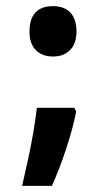

<svg xmlns="http://www.w3.org/2000/svg" viewBox="-20 -572 331 625"><path d="M76 -469Q76 -552 153 -552Q189 -552 209 -531Q229 -510 229 -469Q229 -430 208 -409Q187 -388 153 -388Q117 -388 96.5 -409Q76 -430 76 -469ZM222 -221 228 -209Q217 -153 195 -86.5Q173 -20 149 33H52Q61 -6 71 -51.5Q81 -97 88.5 -141.5Q96 -186 100 -221Z"/></svg>

Font: Noto Sans Kannada UI ExtraCondensed
Style: Bold
Weight: 700
Width: 2
Designer: Jelle Bosma - Monotype Design Team
Foundry: Monotype Imaging Inc.
Version: Version 2.005; ttfautohint (v1.8.4.7-5d5b)